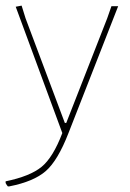

<svg xmlns="http://www.w3.org/2000/svg" viewBox="-30 -474 463 684"><path d="M47 -454 61 -409 201 -36H206L352 -409L367 -452H391L214 0Q176 98 133 135.5Q90 173 3 190H-2Q-6 186 -10 178V172Q77 154 118 120.5Q159 87 192 0L26 -450Z"/></svg>

Font: Alegreya Sans Thin
Style: Regular
Weight: 100
Designer: Juan Pablo del Peral
Foundry: Huerta Tipografica
Version: Version 2.007